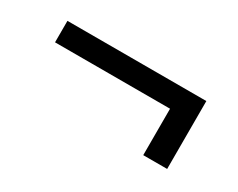

<svg xmlns="http://www.w3.org/2000/svg" viewBox="-42 -468 596 480"><g transform="rotate(30 256.0 -228.0)"><path d="M382 -264H50V-326H451V-130H382Z"/></g></svg>

Font: D-DIN
Style: DIN-Italic
Weight: 400
Italic angle: -12°
Designer: Charles Nix
Foundry: Datto Inc.
Version: Version 1.00